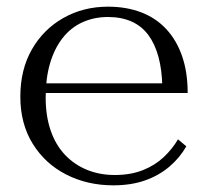

<svg xmlns="http://www.w3.org/2000/svg" viewBox="-20 -546 623 576"><path d="M117 -254Q117 -198 132 -154.5Q147 -111 175 -81.5Q203 -52 241 -36.5Q279 -21 324 -21Q372 -21 408.5 -35.5Q445 -50 471 -74.5Q497 -99 514 -128L539 -107Q519 -72 487.5 -45.5Q456 -19 414.5 -4.5Q373 10 320 10Q242 10 178.5 -22.5Q115 -55 78 -115Q41 -175 41 -256Q41 -337 75.5 -397.5Q110 -458 170 -492Q230 -526 304 -526Q359 -526 403.5 -509Q448 -492 479 -458.5Q510 -425 526.5 -377Q543 -329 543 -267H94V-296H493L467 -285Q466 -336 455.5 -375Q445 -414 425 -441Q405 -468 374.5 -481.5Q344 -495 304 -495Q262 -495 227 -479Q192 -463 167.5 -431.5Q143 -400 130 -355.5Q117 -311 117 -254Z"/></svg>

Font: Roboto Serif 120pt Expanded Light
Style: Regular
Weight: 300
Width: 7
Designer: Greg Gazdowicz
Foundry: Commercial Type
Version: Version 1.008